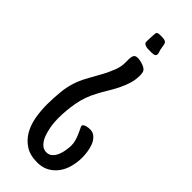

<svg xmlns="http://www.w3.org/2000/svg" viewBox="-242 -559 797 797"><g transform="rotate(45 156.0 -160.5)"><path d="M214.8 -463.9Q214.8 -458.5 211.4 -455.8Q208 -453.1 202.9 -452.1Q197.8 -451.2 192.1 -451.2Q186.5 -451.2 182.6 -451.2Q177.7 -451.2 171.1 -451.4Q164.6 -451.7 158.7 -453.4Q152.8 -455.1 148.7 -458.5Q144.5 -461.9 144.5 -468.8Q144.5 -470.7 144.8 -479Q145 -487.3 145.5 -496.6Q146 -505.9 146.5 -513.2Q147 -520.5 147.5 -521.5Q151.4 -526.9 157.2 -527.6Q163.1 -528.3 168.9 -528.3Q183.6 -528.3 190.9 -526.6Q198.2 -524.9 201.4 -520.5Q204.6 -516.1 205.6 -508.3Q206.5 -500.5 209 -488.3Q210 -482.4 212.4 -476.6Q214.8 -470.7 214.8 -463.9ZM296.9 60.5Q296.9 87.9 290 114.3Q283.2 140.6 268.6 161.1Q253.9 181.6 231.7 194.3Q209.5 207 178.7 207Q136.2 207 108.9 189.2Q81.5 171.4 65.4 143.1Q49.3 114.7 43.2 79.3Q37.1 43.9 37.1 8.8Q37.1 -30.3 41.3 -70.1Q45.4 -109.9 59.6 -146.5Q68.4 -168.9 82.8 -193.8Q97.2 -218.8 110.8 -244.1Q124.5 -269.5 134.5 -294.7Q144.5 -319.8 144.5 -343.8V-365.2Q144.5 -378.4 148.9 -387Q153.3 -395.5 168 -395.5Q176.3 -395.5 188 -392.6Q199.7 -389.6 207 -385.7Q218.8 -379.9 222.2 -371.8Q225.6 -363.8 225.6 -350.6Q225.6 -324.7 218.3 -301.3Q210.9 -277.8 200 -255.6Q189 -233.4 175.8 -211.9Q162.6 -190.4 151.4 -168.9Q127.9 -126 119.1 -78.6Q110.4 -31.2 110.4 17.6Q110.4 27.3 111.6 41Q112.8 54.7 115.7 69.3Q118.7 84 123.3 98.6Q127.9 113.3 135.3 124.8Q142.6 136.2 152.6 143.3Q162.6 150.4 175.8 150.4Q191.9 150.4 202.4 140.1Q212.9 129.9 218.8 115.2Q224.6 100.6 227.1 84.2Q229.5 67.9 229.5 55.7Q229.5 42 225.1 27.6Q220.7 13.2 215.3 1Q210 -11.2 205.6 -19.8Q201.2 -28.3 201.2 -30.3Q201.2 -35.2 205.3 -38.1Q209.5 -41 215.1 -42.7Q220.7 -44.4 226.6 -45.2Q232.4 -45.9 236.3 -45.9Q254.9 -45.9 266.8 -34.7Q278.8 -23.4 285.4 -7.1Q292 9.3 294.4 27.8Q296.9 46.4 296.9 60.5Z"/></g></svg>

Font: Just Another Hand
Style: Regular
Weight: 400
Designer: Astigmatic (AOETI)
Foundry: Astigmatic (AOETI)
Version: Version 1.001